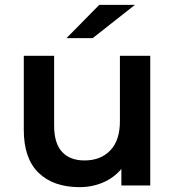

<svg xmlns="http://www.w3.org/2000/svg" viewBox="-20 -764 721 791"><path d="M599 -534V0H480V-68Q450 -32 405 -12.5Q360 7 308 7Q200 7 139 -52Q78 -111 78 -229V-534H203V-246Q203 -174 235.5 -138.5Q268 -103 328 -103Q395 -103 434.5 -144.5Q474 -186 474 -264V-534ZM389 -744H536L362 -607H254Z"/></svg>

Font: CMG Sans SemiBold
Style: Regular
Weight: 600
Designer: Julieta Ulanovsky
Foundry: Julieta Ulanovsky
Version: Version 7.200